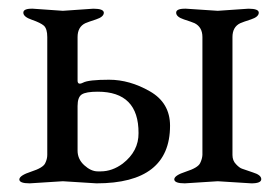

<svg xmlns="http://www.w3.org/2000/svg" viewBox="-20 -423 650 446"><path d="M160.2 -336.9V-235.8Q160.2 -224.6 172.9 -231Q185.5 -237.8 233.4 -237.8Q281.2 -237.8 328.1 -210.9Q375 -184.1 375 -130.9Q375 2.9 204.1 2.9L126 -2L48.8 2.9Q24.9 2.9 24.9 -6.3Q25.4 -15.6 52.7 -24.4Q80.1 -33.2 85 -43.9Q89.8 -53.7 89.8 -63V-336.9Q89.8 -356 82 -363.3Q74.2 -370.1 54.2 -377Q34.2 -383.8 34.2 -393.6Q34.2 -403.3 56.2 -402.8L126 -397.9L196.8 -402.8Q220.7 -402.8 221.2 -393.6Q221.2 -383.8 203.1 -377.9Q185.1 -372.1 178.2 -369.1Q160.2 -360.4 160.2 -336.9ZM207 -210Q179.7 -210 169.9 -203.6Q160.2 -197.3 160.2 -176.8V-73.2Q160.2 -53.2 175.8 -39.1Q191.4 -24.9 207 -24.9H213.9Q240.7 -24.9 265.1 -43Q302.2 -71.8 301.8 -113.8Q302.2 -210 207 -210ZM581.1 -393.6Q581.1 -383.8 563 -377.9Q544.9 -372.1 538.1 -369.1Q520 -360.4 520 -336.9V-63Q520 -49.8 528.3 -41.5Q536.1 -33.2 542 -31.2Q547.9 -29.3 567.4 -22.5Q586.9 -16.6 586.9 -6.8Q586.9 2.9 564 2.9L485.8 -2L409.2 2.9Q385.3 2.9 384.8 -6.3Q384.8 -15.6 412.1 -24.4Q439.5 -33.2 444.8 -43.9Q449.7 -53.7 450.2 -63V-336.9Q450.2 -359.9 432.1 -369.1Q425.3 -372.1 407.2 -377.9Q389.2 -383.8 389.2 -393.6Q389.2 -403.3 412.1 -402.8L485.8 -397.9L557.1 -402.8Q581.1 -402.8 581.1 -393.6Z"/></svg>

Font: EBGaramond
Style: Regular
Weight: 400
Version: Version 000.012g